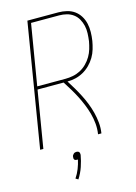

<svg xmlns="http://www.w3.org/2000/svg" viewBox="-140 -808 779 1102"><g transform="rotate(-15 250.0 -257.0)"><path d="M16 0 137 -735H321Q346 -735 371 -729Q396 -723 415.5 -709Q435 -695 448 -674Q461 -653 466.5 -628.5Q472 -604 471.5 -578Q471 -552 467 -526Q463 -503 456 -479Q449 -455 436 -433Q423 -411 404.5 -392.5Q386 -374 363.5 -361.5Q341 -349 317 -343.5Q293 -338 269 -338Q285 -313 300 -287.5Q315 -262 328.5 -235.5Q342 -209 353 -181Q364 -153 371.5 -123.5Q379 -94 382 -63Q385 -32 380 0H360Q365 -32 362 -63.5Q359 -95 351 -124Q343 -153 331.5 -181Q320 -209 306.5 -235.5Q293 -262 277.5 -287.5Q262 -313 246 -338H91L35 0ZM262 -356Q284 -356 307 -360.5Q330 -365 351 -376Q372 -387 389.5 -404.5Q407 -422 419 -442.5Q431 -463 437.5 -485Q444 -507 448 -529Q451 -552 452 -575.5Q453 -599 448 -620.5Q443 -642 432.5 -661Q422 -680 404.5 -693Q387 -706 365.5 -711.5Q344 -717 321 -717H154L94 -356ZM184 221 169 212Q185 188 195 162.5Q205 137 211 110Q210 110 208.5 110Q207 110 206 110Q202 110 197.5 109Q193 108 190.5 104.5Q188 101 187.5 96.5Q187 92 188 88Q188 83 190.5 79Q193 75 196.5 71.5Q200 68 204.5 66.5Q209 65 214 65Q218 65 222.5 66.5Q227 68 229.5 71.5Q232 75 232.5 79Q233 83 233 88Q227 122 215.5 156Q204 190 184 221Z"/></g></svg>

Font: Iosevka Curly Thin Oblique
Style: Regular
Weight: 100
Italic angle: -9°
Monospace: yes
Designer: Belleve Invis
Foundry: Belleve Invis
Version: Version 11.1.0; ttfautohint (v1.8.3)